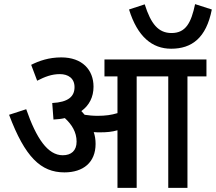

<svg xmlns="http://www.w3.org/2000/svg" viewBox="-20 -910 1046 930"><path d="M1006 -864 925 -890C906 -800 880 -750 811 -750C747 -750 711 -794 681 -889L605 -864C646 -732 717 -674 809 -674C909 -674 979 -726 1006 -864ZM443 -213C443 -234 440 -253 434 -270C445 -269 456 -269 466 -269C495 -269 522 -271 549 -279V0H642V-540H795V0H888V-540H980V-622H486V-540H549V-362C519 -353 491 -349 453 -349C430 -349 410 -351 390 -354C385 -360 379 -366 374 -372C412 -399 433 -440 433 -490C433 -572 378 -632 277 -632C216 -632 169 -615 131 -596L160 -519C197 -538 230 -551 270 -551C310 -551 341 -531 341 -488C341 -442 310 -415 233 -411L239 -331C259 -332 277 -334 294 -338C328 -307 351 -270 351 -224C351 -180 325 -158 284 -158C211 -158 156 -240 107 -381L24 -354C101 -149 178 -75 292 -75C383 -75 443 -123 443 -213Z"/></svg>

Font: Noto Sans Devanagari UI SemiCondensed Medium
Style: Regular
Weight: 500
Width: 4
Designer: Jelle Bosma - Monotype Design Team
Foundry: Monotype Imaging Inc.
Version: Version 2.004